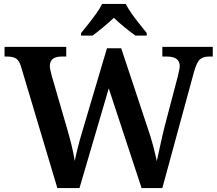

<svg xmlns="http://www.w3.org/2000/svg" viewBox="-20 -951 1099 971"><path d="M87 -612Q78 -644 62 -654.5Q46 -665 16 -665H3V-714H315V-665H292Q232 -665 232 -617Q232 -609 235 -595.5Q238 -582 241 -570L318 -305Q330 -265 341.5 -218Q353 -171 358 -137Q372 -205 394 -279L521 -707H593L726 -306Q743 -258 755 -211.5Q767 -165 773 -136Q781 -172 791 -218.5Q801 -265 813 -313L879 -564Q882 -576 885.5 -592.5Q889 -609 889 -617Q889 -665 824 -665H801V-714H1056V-665H1037Q1008 -665 991.5 -651Q975 -637 961 -587L801 0H696L530 -504L382 0H270ZM390 -784Q406 -803 426.5 -829Q447 -855 466.5 -882Q486 -909 496 -931H616Q627 -909 646 -882Q665 -855 686 -829Q707 -803 722 -784V-771H665Q641 -788 609.5 -813.5Q578 -839 556 -861Q533 -839 502 -813.5Q471 -788 448 -771H390Z"/></svg>

Font: Noto Serif NP Hmong SemiBold
Style: Regular
Weight: 600
Designer: Dalton Maag Ltd
Foundry: Dalton Maag Ltd
Version: Version 1.001; ttfautohint (v1.8.4.7-5d5b)